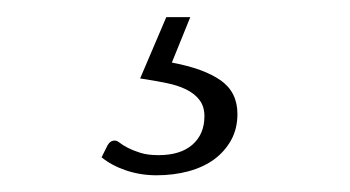

<svg xmlns="http://www.w3.org/2000/svg" viewBox="-20 -26 408 224"><path d="M114 138Q116.5 138 120 140.8Q123.5 143.5 129.2 146.5Q135 149.5 143.5 152.2Q152 155 165 155Q190.5 155 204.5 142.8Q218.5 130.5 218.5 109.5Q218.5 98.5 213 91Q207.5 83.5 197.5 78.5Q187.5 73.5 173.8 70.8Q160 68 143.5 65.5L174 -6H202L180.5 47Q218 54 237.5 67.8Q257 81.5 257 107Q257 124 249.8 137.2Q242.5 150.5 230 159.8Q217.5 169 200 173.8Q182.5 178.5 162.5 178.5Q144 178.5 127 172.8Q110 167 98.5 157.5L105.5 143.5Q108.5 138 114 138Z"/></svg>

Font: Lato Light
Style: Italic
Weight: 300
Italic angle: -7°
Designer: Lukasz Dziedzic
Foundry: tyPoland Lukasz Dziedzic
Version: Version 2.007; 2014-02-27